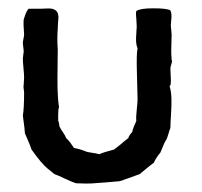

<svg xmlns="http://www.w3.org/2000/svg" viewBox="-20 -450 487 462"><path d="M49 -429H79Q83 -429 91.5 -429.5Q100 -430 105 -429Q110 -428 114 -425Q118 -422 119.5 -416.5Q121 -411 120.5 -406Q120 -401 119.5 -393Q119 -385 119 -381Q117 -357 119 -331Q119 -316 118.5 -287.5Q118 -259 118.5 -235.5Q119 -212 122 -192Q120 -187 120 -174.5Q120 -162 120 -159Q121 -158 121.5 -155.5Q122 -153 122.5 -150Q123 -147 123 -146Q125 -141 131 -132.5Q137 -124 139 -118Q144 -114 150 -105.5Q156 -97 158 -94Q174 -91 188 -85Q191 -84 198 -83Q205 -82 210 -81Q215 -80 219 -79Q230 -84 254 -90Q256 -91 272 -104Q274 -106 277 -108.5Q280 -111 283.5 -113.5Q287 -116 289 -118Q290 -124 298 -132Q299 -138 303 -147.5Q307 -157 308 -159Q307 -168 309 -185.5Q311 -203 311 -211Q311 -225 309.5 -273Q308 -321 311 -334Q308 -341 307.5 -349.5Q307 -358 308 -369.5Q309 -381 309 -386L308 -405Q306 -424 309 -424Q318 -430 349 -430Q382 -430 390 -425Q392 -421 392.5 -415Q393 -409 392 -401Q391 -393 391 -389Q391 -386 392 -378.5Q393 -371 393 -367Q393 -361 392.5 -349Q392 -337 392 -327Q392 -317 393 -309Q392 -307 393 -306Q394 -305 394 -304Q394 -300 392 -294.5Q390 -289 390 -285Q390 -282 391 -262.5Q392 -243 388 -243Q392 -230 392.5 -213.5Q393 -197 391.5 -174.5Q390 -152 390 -142Q388 -138 385 -127Q382 -116 379 -112Q376 -108 366 -83Q355 -70 350 -58Q347 -57 316 -31Q275 -16 268 -14Q256 -13 233 -11Q210 -9 199.5 -8.5Q189 -8 163 -9Q153 -12 136.5 -20Q120 -28 111 -31L95 -44Q80 -56 56 -90Q53 -100 40 -129Q40 -135 35 -172Q38 -189 38 -228Q38 -230 37 -236.5Q36 -243 37 -246Q37 -249 37.5 -254.5Q38 -260 38 -263Q38 -271 36.5 -286Q35 -301 35 -309Q35 -312 36 -318Q37 -324 37 -328Q37 -331 36 -337Q35 -343 35 -347Q35 -350 36.5 -357Q38 -364 38 -367Q36 -391 37 -403Q38 -406 40 -412Q42 -418 44 -422Q46 -426 49 -429Z"/></svg>

Font: FuturaRenner
Style: Regular
Weight: 400
Designer: Bastien Sozeau
Foundry: NBR — Bastien Sozeau
Version: Version 2.001;PS 002.001;hotconv 1.0.88;makeotf.lib2.5.64775